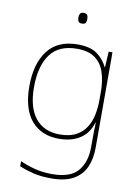

<svg xmlns="http://www.w3.org/2000/svg" viewBox="-102 -787 787 1094"><g transform="rotate(10 291.5 -240.5)"><path d="M290 -538Q363 -538 402.5 -509.5Q442 -481 463 -437H465L470 -528H492V25Q492 88 470.5 136.5Q449 185 401 212.5Q353 240 273 240Q212 240 167.5 229Q123 218 87 203V173Q123 190 170 202.5Q217 215 273 215Q379 215 422.5 163Q466 111 466 25V-17Q466 -46 466.5 -67Q467 -88 468 -117H466Q448 -55 399 -22.5Q350 10 276 10Q174 10 116.5 -57.5Q59 -125 59 -256Q59 -387 117 -462.5Q175 -538 290 -538ZM290 -513Q185 -513 135.5 -445Q86 -377 86 -256Q86 -138 135.5 -76.5Q185 -15 276 -15Q335 -15 372 -35.5Q409 -56 429.5 -89.5Q450 -123 458 -164Q466 -205 466 -246V-294Q466 -357 450 -406.5Q434 -456 396 -484.5Q358 -513 290 -513ZM291 -721Q309 -721 313.5 -711.5Q318 -702 318 -690Q318 -677 313.5 -668Q309 -659 291 -659Q276 -659 271 -668Q266 -677 266 -690Q266 -702 271 -711.5Q276 -721 291 -721Z"/></g></svg>

Font: Noto Sans Bengali UI Thin
Style: Regular
Weight: 100
Designer: Jelle Bosma - Monotype Design Team
Foundry: Monotype Imaging Inc.
Version: Version 2.003; ttfautohint (v1.8.4.7-5d5b)